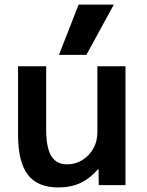

<svg xmlns="http://www.w3.org/2000/svg" viewBox="-20 -810 642 840"><path d="M235 10Q144 10 101.5 -46Q59 -102 59 -220V-520H182V-243Q182 -165 204 -128Q226 -91 274 -91Q310 -91 340.5 -110Q371 -129 388.5 -160.5Q406 -192 406 -230V-520H529V0H412L411 -70H409Q375 -30 333 -10Q291 10 235 10ZM358 -570H238L324 -790H478Z"/></svg>

Font: M PLUS 2 SemiBold
Style: Regular
Weight: 600
Designer: Coji Morishita
Foundry: UNDERFOREST DESIGN
Version: Version 1.001